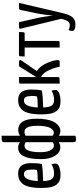

<svg xmlns="http://www.w3.org/2000/svg" viewBox="682 -1434 953 2356"><g transform="rotate(-90 1158.0 -256.5)"><path d="M207 -69Q266 -69 320 -100Q328 -80 328 -45Q328 -22 287 -6Q246 10 189 10Q151 10 124 0.5Q97 -9 74.5 -33.5Q52 -58 40.5 -105.5Q29 -153 29 -224Q29 -314 43.5 -373.5Q58 -433 85.5 -461.5Q113 -490 141 -500Q169 -510 207 -510Q334 -510 334 -349Q334 -267 322 -219Q256 -206 114 -203Q116 -126 137.5 -97.5Q159 -69 207 -69ZM197 -439Q122 -439 114 -269Q213 -269 250 -280Q255 -303 255 -340Q254 -395 241.5 -417Q229 -439 197 -439Z M591 -676Q591 -703 603.5 -708Q616 -713 670 -713V-487Q704 -509 741 -509Q879 -509 879 -281Q879 -212 868.5 -159Q858 -106 842 -75.5Q826 -45 805 -25Q784 -5 766 1.5Q748 8 731 8Q694 8 670 -11V193Q650 200 623 200Q603 200 597 193Q591 186 591 165V-13Q563 8 530 8Q466 8 424.5 -57Q383 -122 383 -228Q383 -510 522 -510Q558 -510 591 -488ZM591 -418Q568 -432 547 -432Q468 -432 468 -238Q468 -159 490.5 -115Q513 -71 549 -71Q573 -71 591 -86ZM670 -87Q686 -72 709 -72Q718 -72 727 -75.5Q736 -79 748.5 -92Q761 -105 770 -125Q779 -145 785.5 -183Q792 -221 792 -271Q792 -432 720 -432Q690 -432 670 -418Z M1110 -69Q1169 -69 1223 -100Q1231 -80 1231 -45Q1231 -22 1190 -6Q1149 10 1092 10Q1054 10 1027 0.5Q1000 -9 977.5 -33.5Q955 -58 943.5 -105.5Q932 -153 932 -224Q932 -314 946.5 -373.5Q961 -433 988.5 -461.5Q1016 -490 1044 -500Q1072 -510 1110 -510Q1237 -510 1237 -349Q1237 -267 1225 -219Q1159 -206 1017 -203Q1019 -126 1040.5 -97.5Q1062 -69 1110 -69ZM1100 -439Q1025 -439 1017 -269Q1116 -269 1153 -280Q1158 -303 1158 -340Q1157 -395 1144.5 -417Q1132 -439 1100 -439Z M1310 -485Q1310 -496 1320 -498Q1330 -500 1390 -500V-288L1520 -497Q1532 -500 1571 -500Q1609 -500 1594 -471L1464 -282Q1528 -236 1562.5 -156Q1597 -76 1598 -23Q1599 -10 1592 -5Q1585 0 1570 0H1516Q1508 -59 1473.5 -133.5Q1439 -208 1390 -229V-34Q1390 -15 1388 -7Q1383 0 1310 0Z M1833 -430V-16Q1833 -4 1823.5 -2Q1814 0 1752 0V-430H1643Q1643 -477 1645.5 -488.5Q1648 -500 1661 -500H1942Q1942 -452 1939.5 -441Q1937 -430 1924 -430Z M1984 -478Q1980 -494 1989.5 -497Q1999 -500 2063 -500L2117 -262Q2124 -226 2131 -181.5Q2138 -137 2141 -110L2144 -84Q2154 -181 2168 -263L2212 -476Q2215 -494 2226.5 -497Q2238 -500 2300 -500L2177 27Q2155 121 2124 157Q2093 193 2038 193Q1956 193 1956 154Q1956 124 1968 108Q1991 124 2031 124Q2084 124 2104 16Z"/></g></svg>

Font: Yanone Kaffeesatz
Style: Regular
Weight: 400
Designer: Yanone (Cyrillic: Daniel Pouzeot)
Foundry: Yanone
Version: Version 1.003;PS 001.003;hotconv 1.0.88;makeotf.lib2.5.64775